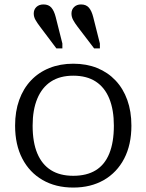

<svg xmlns="http://www.w3.org/2000/svg" viewBox="-20 -834 660 865"><path d="M400 -757 430 -638V-616H404L330 -713Q317 -730 309.5 -744Q302 -758 302 -773Q302 -791 314 -802.5Q326 -814 345 -814Q368 -814 380.5 -799.5Q393 -785 400 -757ZM231 -757 261 -638V-616H234L161 -713Q148 -730 140 -744Q132 -758 132 -773Q132 -791 144 -802.5Q156 -814 176 -814Q199 -814 211.5 -799.5Q224 -785 231 -757ZM572 -268Q572 -182 539.5 -119.5Q507 -57 448 -23Q389 11 310 11Q231 11 172 -23Q113 -57 80.5 -119.5Q48 -182 48 -268Q48 -332 66.5 -383.5Q85 -435 119.5 -471.5Q154 -508 202.5 -527.5Q251 -547 310 -547Q370 -547 418 -527.5Q466 -508 500.5 -471.5Q535 -435 553.5 -383.5Q572 -332 572 -268ZM127 -268Q127 -193 148 -143Q169 -93 209.5 -67.5Q250 -42 310 -42Q371 -42 411.5 -67Q452 -92 472.5 -142.5Q493 -193 493 -268Q493 -339 472.5 -389.5Q452 -440 411.5 -466.5Q371 -493 310 -493Q250 -493 209.5 -466.5Q169 -440 148 -389.5Q127 -339 127 -268Z"/></svg>

Font: Roboto Serif 20pt Light
Style: Regular
Weight: 300
Version: Version 1.008